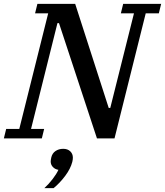

<svg xmlns="http://www.w3.org/2000/svg" viewBox="-46 -718 856 996"><path d="M-14 -49H54L204 -649H136L148 -698H344L518 -158H526L649 -649H581L593 -698H790L778 -649H710L548 0H457L260 -598H252L115 -49H183L171 0H-26ZM184 258Q206 238 226.5 211.5Q247 185 257 163Q239 160 228 148Q217 136 217 120Q217 113 220 99Q225 77 242 65.5Q259 54 282 54Q305 54 318.5 67Q332 80 332 100Q332 110 329 122Q320 157 292.5 194Q265 231 232 258H184Z"/></svg>

Font: IBM Plex Serif Medm
Style: Italic
Weight: 500
Italic angle: -14°
Designer: Mike Abbink, Paul van der Laan, Pieter van Rosmalen
Foundry: Bold Monday
Version: Version 3.001